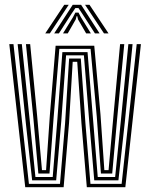

<svg xmlns="http://www.w3.org/2000/svg" viewBox="-20 -785 630 805"><path d="M85.8 0 19 -600H36.5L101.2 -14.2H231.5L252.8 -267.2L269.8 -539.5H318.8L338.2 -267.8L359.2 -14.2H490L553.2 -600H570.8L505.5 0H344L321.5 -268.5L303.8 -526H284.8L269.5 -269.8L246.8 0ZM114.8 -28.8 88.2 -269.8 54 -600H71.5L104.8 -278.2L128.5 -43H201L220.5 -283.5L241.5 -566.5H347L370 -285.5L389.8 -43H462.8L486.8 -279.8L518.2 -600H535.8L503.2 -272L476.5 -28.8H375.2L354 -277.5L331.8 -553H257L236.8 -275.5L215.5 -28.8ZM140.8 -57.5 120 -288.2 88.8 -600H106.5L135.5 -301.2L156 -71.8H173.2L189 -301.2L213.2 -593.2H375.2L401.2 -306L417.5 -71.8H435.2L456.2 -306L483.5 -600H501L471.5 -291L450.5 -57.5H403.2L385.8 -295L359.8 -580H228.8L204.8 -292L187.5 -57.5ZM169.8 -645 249.5 -765H268.2L189 -645ZM207.2 -645 285 -765H320L397.5 -645H378L325.2 -727L309 -751.2H296L279.5 -726.8L227 -645ZM244.2 -645 286.2 -713.2 296 -732.2H309.2L319 -713.2L361 -645H341.2L307.2 -703.5L304 -717H301L297.5 -703.5L264 -645ZM416 -645 336.5 -765H355.2L435 -645Z"/></svg>

Font: Big Shoulders Inline Text Thin Medium
Style: Regular
Weight: 500
Version: Version 2.002